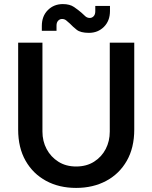

<svg xmlns="http://www.w3.org/2000/svg" viewBox="-20 -909 747 941"><path d="M353 12Q270 12 206 -22.5Q142 -57 105.5 -121Q69 -185 69 -274V-700H188V-264Q188 -217 208.5 -178.5Q229 -140 266 -116.5Q303 -93 353 -93Q404 -93 441 -116.5Q478 -140 498 -178.5Q518 -217 518 -264V-700H638V-274Q638 -185 601.5 -121Q565 -57 500.5 -22.5Q436 12 353 12ZM416 -748Q375 -748 356 -763Q337 -778 323 -793Q313 -802 304.5 -809Q296 -816 284 -816Q273 -816 265 -807.5Q257 -799 257 -784V-758H185V-782Q185 -830 214.5 -859.5Q244 -889 288 -889Q322 -889 343 -874.5Q364 -860 379 -847Q389 -837 398.5 -829Q408 -821 420 -821Q431 -821 439 -829.5Q447 -838 447 -854V-880H519V-855Q519 -807 489.5 -777.5Q460 -748 416 -748Z"/></svg>

Font: MuseoModerno Medium
Style: Regular
Weight: 500
Designer: Pablo Cosgaya, Héctor Gatti, Marcela Romero, and the Authors of The MuseoModerno Project.
Foundry: Omnibus-Type Team
Version: Version 1.001